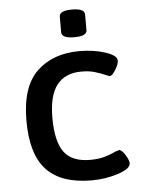

<svg xmlns="http://www.w3.org/2000/svg" viewBox="-52 -745 588 794"><g transform="rotate(-5 242.5 -348.5)"><path d="M49 -262Q49 -403 115.5 -466.5Q182 -530 292 -530Q350 -530 398.5 -514.5Q447 -499 447 -477Q447 -463 433 -439.5Q419 -416 408 -416Q407 -416 395 -421Q372 -431 348.5 -438Q325 -445 293 -445Q226 -445 191.5 -401.5Q157 -358 157 -265Q157 -167 189.5 -122.5Q222 -78 298 -78Q333 -78 358.5 -85.5Q384 -93 407 -104Q419 -108 420 -108Q431 -108 445 -85.5Q459 -63 459 -50Q459 -27 406.5 -10Q354 7 297 7Q171 7 110 -57.5Q49 -122 49 -262ZM224 -614V-679Q224 -704 277 -704Q329 -704 329 -679V-614Q329 -589 277 -589Q224 -589 224 -614Z"/></g></svg>

Font: Asap-Medium
Style: Regular
Weight: 500
Designer: Pablo Cosgaya
Foundry: Omnibus-Type
Version: Version 2.000; ttfautohint (v1.8)